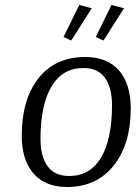

<svg xmlns="http://www.w3.org/2000/svg" viewBox="-20 -738 543 768"><path d="M297 -718 347 -705 265 -576 234 -590ZM426 -718 476 -705 394 -576 363 -590ZM503 -304Q503 -162 435 -76Q367 10 248 10Q161 10 114 -44Q67 -98 67 -196Q67 -339 133.5 -424.5Q200 -510 322 -510Q409 -510 456 -456Q503 -402 503 -304ZM314 -466Q230 -466 186 -392Q142 -318 142 -182Q142 -112 170.5 -73Q199 -34 257 -34Q340 -34 384 -107.5Q428 -181 428 -317Q428 -388 399.5 -427Q371 -466 314 -466Z"/></svg>

Font: Arsenal
Style: Italic
Weight: 400
Italic angle: -9.10001°
Designer: Andrij Shevchenko
Foundry: Stairsfor
Version: Version 2.001;PS 002.001;hotconv 1.0.88;makeotf.lib2.5.64775